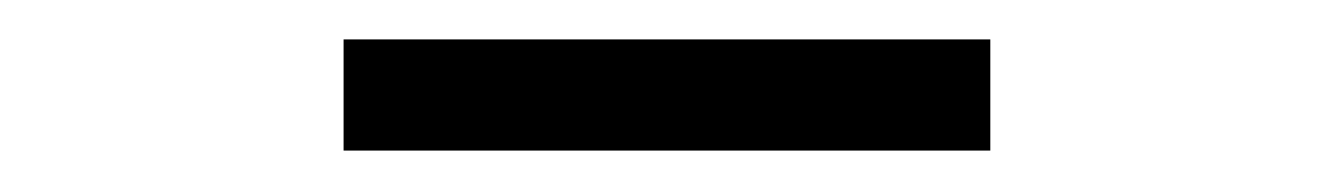

<svg xmlns="http://www.w3.org/2000/svg" viewBox="-20 -370 660 95"><path d="M150 -350.5H470V-295.5H150Z"/></svg>

Font: Monaspace Argon Var ExtraLight
Style: Regular
Weight: 200
Designer: Riley Cran and the Lettermatic Team
Version: Version 1.200 (Monaspace Argon Var)